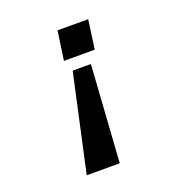

<svg xmlns="http://www.w3.org/2000/svg" viewBox="-125 -619 850 901"><g transform="rotate(-20 300.0 -168.0)"><path d="M353 -309 321 175H156L262 -309ZM413 -511 393 -366H239L260 -511Z"/></g></svg>

Font: Chivo Mono SemiBold
Style: Italic
Weight: 600
Italic angle: -8.05°
Monospace: yes
Version: Version 1.008